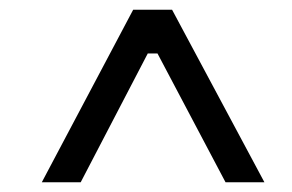

<svg xmlns="http://www.w3.org/2000/svg" viewBox="-20 -721 600 395"><path d="M254 -701H334L524 -346H444L304 -611H284L146 -346H66Z"/></svg>

Font: Fixel Italic Variable 20240409 Display Thin
Style: Italic
Weight: 100
Italic angle: -10°
Designer: AlfaBravo + MacPaw
Foundry: Kyrylo Tkachov, Marchela Mozhyna, Serhii Makarenko, Maria Weinstein, Zakhar Kryvoshyya
Version: Version 1.211;Glyphs 3.2 (3225)